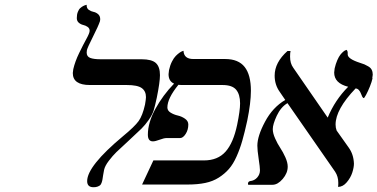

<svg xmlns="http://www.w3.org/2000/svg" viewBox="-20 -766 1567 797"><path d="M340.8 -558.1Q339.8 -554.2 339.8 -547.9Q339.8 -531.2 354.5 -525.6Q369.1 -520 397.9 -520H567.9Q609.9 -520 627 -504.4Q644 -488.8 644 -454.1Q644 -425.3 630.9 -360.8Q623.5 -326.2 617.9 -307.9Q612.3 -289.6 597.4 -268.3Q582.5 -247.1 567.4 -232.2Q552.2 -217.3 514.2 -182.1Q478.5 -149.4 463.1 -134.5Q447.8 -119.6 431.6 -98.4Q415.5 -77.1 412.1 -61Q410.2 -52.2 408.2 -39.6Q406.2 -26.9 405.3 -20.8Q404.3 -14.6 401.6 -7.1Q398.9 0.5 395 3.4Q391.1 6.3 384.5 8.8Q377.9 11.2 368.2 11.2Q341.8 11.2 341.8 -14.2Q341.8 -76.7 491.2 -201.2Q539.1 -240.7 555.4 -263.4Q571.8 -286.1 582 -332Q585.9 -354.5 585.9 -362.8Q585.9 -387.7 568.4 -400.4Q550.8 -413.1 505.9 -413.1H353Q282.2 -413.1 282.2 -462.9Q282.2 -467.3 284.2 -479Q291.5 -510.7 308.6 -545.9Q325.7 -581.1 338.9 -605Q352.1 -628.9 352.1 -638.2Q352.1 -648.4 343.8 -654.3Q335.4 -660.2 325.4 -662.4Q315.4 -664.6 307.1 -671.6Q298.8 -678.7 298.8 -690.9Q298.8 -705.6 303 -716.3Q307.1 -727.1 313.2 -732.4Q319.3 -737.8 325.4 -741Q331.5 -744.1 335.9 -745.1L339.8 -746.1V-743.2Q339.8 -731.4 348.6 -725.1Q357.4 -718.8 367.9 -716.8Q378.4 -714.8 387.2 -707.3Q396 -699.7 396 -686Q396 -684.6 395.5 -682.1Q395 -679.7 395 -678.2Q388.2 -657.7 366 -613.8Q343.8 -569.8 340.8 -558.1Z M964.4 -248Q976.6 -307.1 976.6 -336.9Q976.6 -374 960.2 -393.6Q943.8 -413.1 903.8 -413.1H737.8Q725.6 -413.1 720.7 -414.1Q674.8 -357.9 674.8 -319.8Q674.8 -306.6 688.5 -298.3Q702.1 -290 718.3 -286.4Q734.4 -282.7 748 -273.2Q761.7 -263.7 761.7 -249Q761.7 -227.1 750.7 -210Q739.7 -192.9 727.5 -192.9H671.4Q660.6 -192.9 642.6 -186Q624.5 -179.2 614.7 -179.2Q593.8 -179.2 593.8 -207Q593.8 -256.8 624.8 -313.7Q655.8 -370.6 702.6 -418.9Q679.7 -428.7 679.7 -458Q679.7 -463.4 681.6 -475.1Q686 -495.1 693.8 -510.5Q701.7 -525.9 709.7 -533.9Q717.8 -542 725.1 -547.1Q732.4 -552.2 737.3 -553.7L741.7 -555.2Q743.2 -521 782.7 -521H914.6Q969.7 -521 995.6 -488Q1021.5 -455.1 1021.5 -389.2Q1021.5 -339.4 1006.3 -265.1Q995.6 -216.3 985.8 -182.1Q976.1 -147.9 961.9 -116.2Q947.8 -84.5 930.2 -64.5Q912.6 -44.4 888.2 -28.8Q863.8 -13.2 832 -6.6Q800.3 0 758.8 0H569.8L616.7 -100.1H826.7Q883.8 -100.1 916.3 -136.5Q948.7 -172.9 964.4 -248Z M1525.4 -441.9 1526.4 -440.9Q1523.4 -426.8 1515.4 -406.7Q1507.3 -386.7 1499.8 -372.8Q1492.2 -358.9 1490.2 -358.9Q1486.8 -358.9 1483.6 -365Q1480.5 -371.1 1478 -378.2Q1475.6 -385.3 1470 -391.8Q1464.4 -398.4 1456.1 -398.9Q1373 -312 1373 -249Q1373 -235.8 1377.4 -224.1L1427.2 -153.8Q1447.8 -125.5 1449.2 -86.9Q1449.2 -71.3 1442.4 -49.8Q1435.5 -28.3 1419.4 -9.3Q1403.3 9.8 1383.3 9.8Q1384.3 3.9 1384.3 -6.8Q1384.3 -33.2 1371.1 -53.2L1173.3 -337.9Q1145.5 -321.3 1128.9 -285.6Q1112.3 -250 1112.3 -230Q1112.3 -212.9 1122.1 -191.2Q1131.8 -169.4 1143.3 -152.1Q1154.8 -134.8 1164.6 -113Q1174.3 -91.3 1174.3 -74.2Q1174.3 -47.4 1153.6 -23.2Q1132.8 1 1111.3 1H1010.3Q1010.3 0.5 1009.8 -1Q1009.3 -2.4 1009.3 -2.9Q1009.3 -12.2 1018.1 -14.2Q1036.1 -16.1 1047.6 -29.1Q1059.1 -42 1059.1 -59.1Q1059.1 -71.3 1053.7 -106.9Q1048.3 -142.6 1048.3 -161.1Q1048.3 -201.2 1080.1 -260.7Q1111.8 -320.3 1164.1 -351.1L1141.1 -384.8Q1120.1 -414.1 1120.1 -452.1Q1120.1 -506.8 1173.3 -554.2H1186Q1184.1 -546.4 1184.1 -530.8Q1184.1 -502.9 1197.3 -484.9L1340.3 -277.8Q1370.6 -351.1 1425.3 -405.8Q1367.2 -420.4 1367.2 -464.8Q1367.2 -470.2 1369.1 -481.9Q1373.5 -501 1380.1 -516.1Q1386.7 -531.2 1393.1 -539.1Q1399.4 -546.9 1405.3 -551.8Q1411.1 -556.6 1415 -557.6L1418.5 -559.1Q1423.3 -554.2 1423.3 -546.9V-540Q1423.3 -521.5 1475.1 -504.9Q1487.3 -501 1492.7 -498.8Q1498 -496.6 1508.3 -490.7Q1518.6 -484.9 1522.9 -476.3Q1527.3 -467.8 1527.3 -456.1Q1527.3 -451.7 1525.4 -441.9Z"/></svg>

Font: Linear Smooth
Style: Italic
Weight: 400
Designer: Philipp H. Poll, Flanker
Foundry: Philipp H. Poll, reworked by Flanker
Version: Version 1.061 | FøM Fix